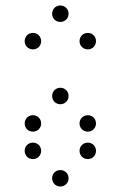

<svg xmlns="http://www.w3.org/2000/svg" viewBox="-20 -700 440 700"><path d="M200 -620C217 -620 230 -633 230 -650C230 -667 217 -680 200 -680C183 -680 170 -667 170 -650C170 -633 183 -620 200 -620ZM100 -520C117 -520 130 -533 130 -550C130 -567 117 -580 100 -580C83 -580 70 -567 70 -550C70 -533 83 -520 100 -520ZM300 -520C317 -520 330 -533 330 -550C330 -567 317 -580 300 -580C283 -580 270 -567 270 -550C270 -533 283 -520 300 -520ZM200 -320C217 -320 230 -333 230 -350C230 -367 217 -380 200 -380C183 -380 170 -367 170 -350C170 -333 183 -320 200 -320ZM100 -220C117 -220 130 -233 130 -250C130 -267 117 -280 100 -280C83 -280 70 -267 70 -250C70 -233 83 -220 100 -220ZM300 -220C317 -220 330 -233 330 -250C330 -267 317 -280 300 -280C283 -280 270 -267 270 -250C270 -233 283 -220 300 -220ZM100 -120C117 -120 130 -133 130 -150C130 -167 117 -180 100 -180C83 -180 70 -167 70 -150C70 -133 83 -120 100 -120ZM300 -120C317 -120 330 -133 330 -150C330 -167 317 -180 300 -180C283 -180 270 -167 270 -150C270 -133 283 -120 300 -120ZM200 -20C217 -20 230 -33 230 -50C230 -67 217 -80 200 -80C183 -80 170 -67 170 -50C170 -33 183 -20 200 -20Z"/></svg>

Font: TINY 5x3 60
Style: Regular
Weight: 150
Designer: Jack Halten Fahnestock
Foundry: Velvetyne Type Foundry
Version: Version 1.002;hotconv 1.0.109;makeotfexe 2.5.65596